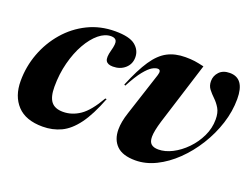

<svg xmlns="http://www.w3.org/2000/svg" viewBox="-87 -707 1182 902"><g transform="rotate(20 504.0 -256.0)"><path d="M344 -496.5Q313 -496.5 283 -471.8Q253 -447 228.2 -403.5Q203.5 -360 188.8 -303.2Q174 -246.5 174 -182.5Q174 -131.5 192.5 -108.2Q211 -85 251.5 -85Q296 -85 336 -112.2Q376 -139.5 417.5 -212L424.5 -211.5Q391 -124.5 354.8 -75.5Q318.5 -26.5 276.8 -6.8Q235 13 185 13Q100.5 13 58 -32.5Q15.5 -78 15.5 -154Q15.5 -225.5 40.2 -292Q65 -358.5 110.5 -411.2Q156 -464 218 -494.5Q280 -525 354.5 -525Q425.5 -525 454.8 -501.2Q484 -477.5 484 -441.5Q484 -408 459.8 -386.5Q435.5 -365 399 -365Q372.5 -365 364 -380Q355.5 -395 366 -433Q376.5 -470.5 370.5 -483.5Q364.5 -496.5 344 -496.5Z M1001 -421.5Q1001 -359.5 981 -297.5Q961 -235.5 926.2 -179.8Q891.5 -124 846.5 -80.5Q801.5 -37 750.8 -12Q700 13 648.5 13Q585 13 555 -16.5Q525 -46 525 -97Q525 -135 541 -183L611.5 -399.5Q620.5 -428 601.5 -428Q590 -428 574 -418.8Q558 -409.5 536 -382.5Q514 -355.5 485 -301L479 -304Q513.5 -388 545.8 -435.8Q578 -483.5 616.2 -503.5Q654.5 -523.5 705.5 -523.5Q732.5 -523.5 751.8 -520.8Q771 -518 799 -511.5L701 -199.5Q685 -146.5 685 -118.5Q685 -93.5 697 -82.8Q709 -72 733 -72Q766.5 -72 802.2 -90.2Q838 -108.5 869 -140.2Q900 -172 919.2 -212.2Q938.5 -252.5 938.5 -296.5Q938.5 -330.5 926 -351.5Q913.5 -372.5 897.2 -388Q881 -403.5 868.5 -419.5Q856 -435.5 856 -459Q856 -485.5 874.5 -505.2Q893 -525 927 -525Q1001 -525 1001 -421.5Z"/></g></svg>

Font: Newsreader Display
Style: Bold Italic
Weight: 700
Italic angle: -17°
Designer: Hugues Gentile
Foundry: Production Type
Version: Version 1.001